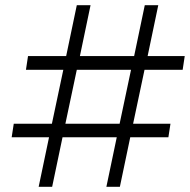

<svg xmlns="http://www.w3.org/2000/svg" viewBox="-20 -720 732 740"><path d="M684 -451H537L493 -243H637L629 -191H482L442 0H390L430 -191H221L181 0H129L169 -191H25L33 -243H180L224 -451H80L88 -504H235L276 -700H329L288 -504H497L538 -700H590L549 -504H692ZM441 -243 485 -451H276L232 -243Z"/></svg>

Font: TypoPRO Montserrat Alternates
Style: Italic
Weight: 300
Italic angle: -11.3°
Designer: Julieta Ulanovsky
Foundry: Julieta Ulanovsky
Version: Version 6.001